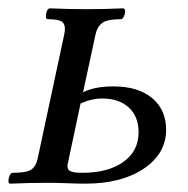

<svg xmlns="http://www.w3.org/2000/svg" viewBox="-35 -438 451 460"><path d="M-10 2Q-17 2 -14 -11Q-11 -24 -4 -24Q28 -24 39.5 -31.5Q51 -39 55 -57L119 -356Q123 -374 116.5 -383Q110 -392 80 -392Q73 -392 75.5 -405Q78 -418 85 -418Q107 -417 128.5 -416.5Q150 -416 172 -416Q194 -416 215.5 -416.5Q237 -417 259 -418Q267 -418 264 -405Q261 -392 254 -392Q222 -392 210 -383Q198 -374 194 -356L164 -217Q192 -231 237 -231Q296 -231 329.5 -203Q363 -175 363 -127Q363 -70 309.5 -34Q256 2 170 2Q148 2 125.5 1Q103 0 80 0Q58 0 35.5 0.5Q13 1 -10 2ZM162 -24Q224 -24 260.5 -50Q297 -76 297 -121Q297 -159 273.5 -180.5Q250 -202 210 -202Q184 -202 158 -190L127 -44Q125 -33 132.5 -28.5Q140 -24 162 -24Z"/></svg>

Font: Junicode
Style: Italic
Weight: 400
Italic angle: -11°
Designer: Peter S. Baker
Version: Version 2.100; ttfautohint (v1.8.4)